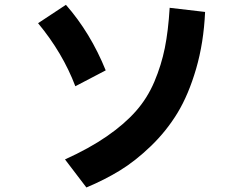

<svg xmlns="http://www.w3.org/2000/svg" viewBox="-20 -746 1040 815"><path d="M141.6 -647.5 259.8 -725.6Q364.3 -606.4 428.7 -447.3L299.8 -379.9Q246.1 -521.5 141.6 -647.5ZM255.9 -69.3Q359.4 -116.2 433.6 -167.5Q507.8 -218.8 556.6 -273.9Q605.5 -329.1 635.3 -399.4Q665 -469.7 679.7 -542.5Q694.3 -615.2 700.2 -712.9L850.6 -695.3Q844.7 -564.5 812.5 -454.1Q780.3 -343.8 733.4 -266.6Q686.5 -189.5 620.6 -126Q554.7 -62.5 489.3 -22.5Q423.8 17.6 346.7 49.8Z"/></svg>

Font: Gothic A1 Black
Style: Regular
Weight: 900
Version: Version 2.50